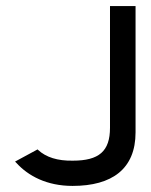

<svg xmlns="http://www.w3.org/2000/svg" viewBox="-20 -600 495 631"><path d="M341.5 -180C341.5 -103 305.5 -72 219.5 -72C169.5 -71 131.5 -83 105.5 -107L103.5 -109L29.5 -69L33.5 -65C72.5 -22 133.5 11 218.5 11C348.5 11 425.5 -45 425.5 -165V-580H341.5Z"/></svg>

Font: Charger
Style: Bd
Weight: 400
Designer: Jasper
Foundry: Cannot Into Space Fonts
Version: Version 0.98